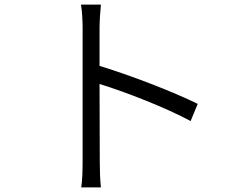

<svg xmlns="http://www.w3.org/2000/svg" viewBox="-20 -791 1040 839"><path d="M844 -337C735 -391 547 -463 415 -503V-670C415 -698 418 -741 421 -771H334C339 -740 341 -697 341 -670V-87C341 -50 340 -3 335 28H421C417 -4 416 -55 416 -87L415 -424C526 -390 704 -321 813 -262Z"/></svg>

Font: Noto Sans CJK JP DemiLight
Style: Regular
Weight: 350
Designer: Ryoko NISHIZUKA (kana & ideographs); Paul D. Hunt (Latin, Greek & Cyrillic); Wenlong ZHANG (bopomofo); Sandoll Communica
Foundry: Adobe Systems Incorporated
Version: Version 1.004;PS 1.004;hotconv 1.0.82;makeotf.lib2.5.63406